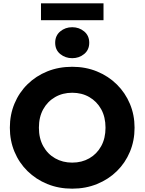

<svg xmlns="http://www.w3.org/2000/svg" viewBox="-20 -1115 866 1150"><path d="M412.5 15Q331.5 15 263.5 -12.8Q195.5 -40.5 145 -90Q94.5 -139.5 66.8 -206Q39 -272.5 39 -350Q39 -428 66.8 -494.5Q94.5 -561 145 -610.5Q195.5 -660 263.5 -687.5Q331.5 -715 412.5 -715Q493 -715 561.2 -687Q629.5 -659 680 -609Q730.5 -559 758.2 -492.8Q786 -426.5 786 -350Q786 -272.5 758.2 -206Q730.5 -139.5 680 -90Q629.5 -40.5 561.2 -12.8Q493 15 412.5 15ZM412.5 -141Q470 -141 515 -166.8Q560 -192.5 586 -239.5Q612 -286.5 612 -350Q612 -414 586 -460.8Q560 -507.5 515 -533.5Q470 -559.5 412.5 -559.5Q355.5 -559.5 310.2 -533.5Q265 -507.5 239 -460.8Q213 -414 213 -350Q213 -286.5 239 -239.5Q265 -192.5 310.2 -166.8Q355.5 -141 412.5 -141ZM412.5 -766.5Q371.5 -766.5 341 -791.2Q310.5 -816 310.5 -859Q310.5 -901.5 340.8 -926.8Q371 -952 412.5 -952Q454 -952 484.2 -926.8Q514.5 -901.5 514.5 -859Q514.5 -816.5 484.2 -791.5Q454 -766.5 412.5 -766.5ZM225.5 -994V-1095H600V-994Z"/></svg>

Font: Geologica
Style: Bold
Weight: 700
Designer: Sindre Bremnes, Frode Helland
Foundry: Monokrom Skriftforlag AS
Version: Version 1.010; ttfautohint (v1.8.4.7-5d5b);gftools[0.9.28]